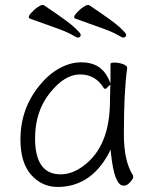

<svg xmlns="http://www.w3.org/2000/svg" viewBox="-20 -728 615 761"><path d="M470 8Q433 8 420 -119L418 -135L411 -120Q374 -52 323 -19.5Q272 13 209 13Q146 13 103.5 -35Q61 -83 61 -175Q61 -298 138 -391Q172 -433 215 -457Q258 -481 303 -481Q378 -481 409 -418L418 -398V-475Q418 -480 434 -480Q450 -480 467 -474Q484 -468 484 -459V-457Q471 -368 471 -195Q471 -89 507 -33Q508 -29 508 -24.5Q508 -20 496 -6Q484 8 470 8ZM220 -37Q266 -37 310 -70Q416 -147 416 -330Q416 -355 417 -380L418 -393L408 -384Q401 -376 397.5 -376Q394 -376 392 -378Q359 -433 297.5 -433Q236 -433 177.5 -359.5Q119 -286 119 -180Q119 -37 220 -37ZM288 -579Q284 -579 264.5 -590.5Q245 -602 197 -619Q149 -636 99 -654Q88 -659 101.5 -674.5Q115 -690 128.5 -699Q142 -708 146 -708H153Q250 -643 275 -619.5Q300 -596 300 -591Q300 -579 288 -579ZM99 -654ZM468 -579Q464 -579 444.5 -590.5Q425 -602 377 -619Q329 -636 279 -654Q268 -659 281.5 -674.5Q295 -690 308.5 -699Q322 -708 326 -708H333Q430 -643 455 -619.5Q480 -596 480 -591Q480 -579 468 -579ZM279 -654Z"/></svg>

Font: LXGW WenKai TC Light
Style: Regular
Weight: 300
Designer: LXGW / Fontworks Inc.
Foundry: LXGW / Fontworks Inc.
Version: Version 1.330